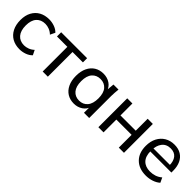

<svg xmlns="http://www.w3.org/2000/svg" viewBox="189 -1434 2365 2365"><g transform="rotate(45 1372.0 -251.5)"><path d="M297 9Q222 9 167 -22.5Q112 -54 81.5 -113.5Q51 -173 51 -255Q51 -336 82 -393.5Q113 -451 168 -481.5Q223 -512 297 -512Q346 -512 392 -495.5Q438 -479 467 -448L436 -384Q407 -412 372 -425.5Q337 -439 303 -439Q229 -439 187 -391.5Q145 -344 145 -254Q145 -163 187 -114Q229 -65 303 -65Q336 -65 371 -78Q406 -91 436 -119L467 -56Q437 -24 390.5 -7.5Q344 9 297 9Z M694 0V-430H513V-503H965V-430H784V0Z M1243 9Q1177 9 1127 -22Q1077 -53 1049 -112Q1021 -171 1021 -252Q1021 -333 1049 -391.5Q1077 -450 1127 -481Q1177 -512 1243 -512Q1310 -512 1359.5 -478.5Q1409 -445 1425 -387H1413L1424 -503H1512Q1509 -473 1506.5 -443Q1504 -413 1504 -384V0H1413V-115H1424Q1408 -58 1358.5 -24.5Q1309 9 1243 9ZM1264 -63Q1332 -63 1373 -111Q1414 -159 1414 -252Q1414 -345 1373 -392Q1332 -439 1264 -439Q1196 -439 1154.5 -392Q1113 -345 1113 -252Q1113 -159 1154 -111Q1195 -63 1264 -63Z M1664 0V-503H1754V-295H2020V-503H2110V0H2020V-223H1754V0Z M2498 9Q2378 9 2308.5 -60Q2239 -129 2239 -250Q2239 -330 2269.5 -388.5Q2300 -447 2354 -479.5Q2408 -512 2480 -512Q2549 -512 2597 -482.5Q2645 -453 2670 -399Q2695 -345 2695 -271V-241H2310V-295H2633L2616 -282Q2616 -360 2581.5 -403Q2547 -446 2480 -446Q2407 -446 2367 -395.5Q2327 -345 2327 -258V-249Q2327 -157 2372.5 -110Q2418 -63 2499 -63Q2544 -63 2583 -76Q2622 -89 2658 -119L2688 -56Q2654 -25 2603.5 -8Q2553 9 2498 9Z"/></g></svg>

Font: Mulish Medium
Style: Regular
Weight: 500
Designer: Vernon Adams
Foundry: Vernon Adams
Version: Version 3.603; ttfautohint (v1.8.3)